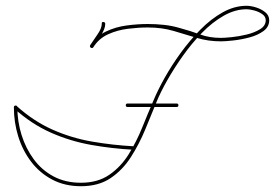

<svg xmlns="http://www.w3.org/2000/svg" viewBox="-20 -638 951 664"><path d="M344 -556Q344 -538 328.5 -515Q313 -492 303 -475Q300 -470 295 -473Q289 -476 292 -482Q301 -496 316.5 -518Q332 -540 332 -556Q331 -562 337 -562Q343 -562 344 -556ZM294 -473Q289 -477 293 -482Q313 -513 346.5 -529Q380 -545 418.5 -550Q457 -555 491 -555Q519 -555 547 -552Q575 -549 602 -541Q639 -531 671.5 -519Q704 -507 744 -507Q756 -507 781 -509.5Q806 -512 833 -518.5Q860 -525 879.5 -537Q899 -549 899 -568Q899 -581 886.5 -589.5Q874 -598 858.5 -602Q843 -606 833 -606Q793 -606 753.5 -583.5Q714 -561 678.5 -524.5Q643 -488 612.5 -445Q582 -402 558.5 -360.5Q535 -319 522 -287Q503 -240 482 -189.5Q461 -139 432.5 -94.5Q404 -50 362.5 -22Q321 6 260 6Q204 6 160.5 -17Q117 -40 87.5 -79Q58 -118 43 -166.5Q28 -215 28 -267Q28 -273 34 -273Q40 -273 40 -267Q40 -218 54.5 -171.5Q69 -125 96.5 -87.5Q124 -50 165 -28Q206 -6 260 -6Q318 -6 358 -33.5Q398 -61 425 -104.5Q452 -148 472 -197.5Q492 -247 511 -291Q525 -325 549 -368Q573 -411 604.5 -454.5Q636 -498 673 -535.5Q710 -573 750.5 -595.5Q791 -618 833 -618Q847 -618 865 -612.5Q883 -607 897 -596Q911 -585 911 -568Q911 -545 891 -530.5Q871 -516 842.5 -508.5Q814 -501 786.5 -498Q759 -495 744 -495Q700 -495 660.5 -507Q621 -519 580.5 -531Q540 -543 491 -543Q459 -543 422.5 -538.5Q386 -534 354 -519.5Q322 -505 303 -475Q299 -470 294 -473ZM30 -271Q34 -275 38 -271Q96 -219 161 -190Q226 -161 297.5 -148.5Q369 -136 444 -132Q450 -132 450 -126Q450 -120 444 -120Q367 -124 294.5 -137Q222 -150 155.5 -179.5Q89 -209 30 -262Q26 -266 30 -271ZM415 -274Q415 -280 421 -280Q463 -280 505.5 -280Q548 -280 591 -280Q597 -280 597 -274Q597 -268 591 -268Q548 -268 505.5 -268Q463 -268 421 -268Q415 -268 415 -274Z"/></svg>

Font: FRB American Cursive Guidelines Thin
Style: Italic
Weight: 100
Italic angle: -25°
Version: Version 2.0;Modular Font Editor K font №1